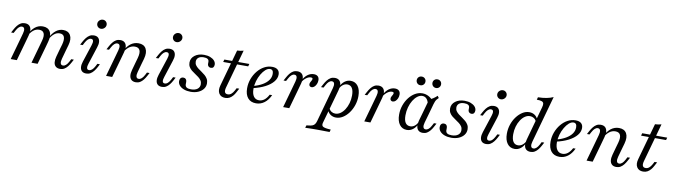

<svg xmlns="http://www.w3.org/2000/svg" viewBox="-38 -1310 7586 2165"><g transform="rotate(10 3755.0 -227.5)"><path d="M362.1 -206.5 377.4 -262.1Q394.4 -321 381 -351.2Q367.7 -381.5 326.6 -381.5Q289.5 -381.5 258.9 -356.9Q228.2 -332.3 200.8 -279.8V-300Q232.3 -363.7 271.4 -394.8Q310.5 -425.8 359.7 -425.8Q420.2 -425.8 444.8 -382.3Q469.4 -338.7 448.4 -265.3L432.3 -206.5ZM592.7 -206.5 609.7 -264.5Q625 -321.8 612.5 -351.6Q600 -381.5 560.5 -381.5Q525 -381.5 495.6 -356.5Q466.1 -331.5 438.7 -279.8V-300Q470.2 -363.7 508.5 -394.8Q546.8 -425.8 593.5 -425.8Q652.4 -425.8 676.6 -382.7Q700.8 -339.5 680.6 -268.5L662.9 -206.5ZM124.2 -206.5 152.4 -308.1Q162.1 -341.9 156.5 -362.1Q150.8 -382.3 128.2 -382.3Q110.5 -382.3 94.4 -367.7Q78.2 -353.2 63.7 -325.8L47.6 -296H18.5L37.1 -330.6Q51.6 -358.1 68.5 -379.4Q85.5 -400.8 106.5 -413.3Q127.4 -425.8 154 -425.8Q187.1 -425.8 205.2 -409.3Q223.4 -392.7 227 -363.7Q230.6 -334.7 219.4 -296.8L194.4 -206.5ZM66.1 0 124.2 -206.5H194.4L136.3 0ZM304 0 362.1 -206.5H432.3L374.2 0ZM634.7 -104.8Q625 -71 630.6 -50.8Q636.3 -30.6 658.9 -30.6Q676.6 -30.6 692.7 -45.2Q708.9 -59.7 723.4 -87.1L738.7 -116.9H768.5L750 -82.3Q735.5 -54.8 718.5 -33.5Q701.6 -12.1 680.6 0.4Q659.7 12.9 633.1 12.9Q600.8 12.9 582.3 -3.6Q563.7 -20.2 560.5 -49.6Q557.3 -79 567.7 -116.1L592.7 -206.5H662.9Z M939.5 -102.4Q928.2 -70.2 931.9 -50.4Q935.5 -30.6 957.3 -30.6Q975.8 -30.6 991.9 -45.2Q1008.1 -59.7 1022.6 -87.1L1037.9 -116.9H1066.9L1049.2 -82.3Q1034.7 -54.8 1017.7 -33.5Q1000.8 -12.1 979.8 0.4Q958.9 12.9 932.3 12.9Q899.2 12.9 881.9 -3.6Q864.5 -20.2 862.5 -48.8Q860.5 -77.4 872.6 -113.7L937.1 -310.5Q948.4 -343.5 944.8 -362.9Q941.1 -382.3 918.5 -382.3Q900.8 -382.3 884.7 -367.7Q868.5 -353.2 854 -325.8L838.7 -296H808.9L827.4 -330.6Q841.9 -358.1 858.9 -379.4Q875.8 -400.8 896.8 -413.3Q917.7 -425.8 944.4 -425.8Q977.4 -425.8 994.4 -409.3Q1011.3 -392.7 1013.7 -364.5Q1016.1 -336.3 1003.2 -299.2ZM1008.1 -512.9Q987.1 -512.9 972.6 -527.4Q958.1 -541.9 958.1 -562.9Q958.1 -585.5 975 -601.6Q991.9 -617.7 1014.5 -617.7Q1035.5 -617.7 1050 -603.2Q1064.5 -588.7 1064.5 -567.7Q1064.5 -546 1047.6 -529.4Q1030.6 -512.9 1008.1 -512.9Z M1459.7 -206.5 1475 -260.5Q1491.9 -321 1478.2 -351.2Q1464.5 -381.5 1421.8 -381.5Q1383.9 -381.5 1352 -356.9Q1320.2 -332.3 1292.7 -279.8V-300Q1324.2 -363.7 1364.5 -394.8Q1404.8 -425.8 1455.6 -425.8Q1517.7 -425.8 1542.3 -381.9Q1566.9 -337.9 1546 -262.9L1529.8 -206.5ZM1216.1 -206.5 1244.4 -308.1Q1254 -341.9 1248.4 -362.1Q1242.7 -382.3 1220.2 -382.3Q1202.4 -382.3 1186.3 -367.7Q1170.2 -353.2 1155.6 -325.8L1139.5 -296H1110.5L1129 -330.6Q1143.5 -358.1 1160.5 -379.4Q1177.4 -400.8 1198.4 -413.3Q1219.4 -425.8 1246 -425.8Q1279 -425.8 1297.2 -409.3Q1315.3 -392.7 1319 -363.7Q1322.6 -334.7 1311.3 -296.8L1286.3 -206.5ZM1158.1 0 1216.1 -206.5H1286.3L1228.2 0ZM1501.6 -104.8Q1491.9 -71 1497.6 -50.8Q1503.2 -30.6 1525.8 -30.6Q1543.5 -30.6 1559.7 -45.2Q1575.8 -59.7 1590.3 -87.1L1605.6 -116.9H1635.5L1616.9 -82.3Q1602.4 -54.8 1585.5 -33.5Q1568.5 -12.1 1547.6 0.4Q1526.6 12.9 1500 12.9Q1467.7 12.9 1449.2 -3.6Q1430.6 -20.2 1427.4 -49.6Q1424.2 -79 1434.7 -116.1L1459.7 -206.5H1529.8Z M1806.5 -102.4Q1795.2 -70.2 1798.8 -50.4Q1802.4 -30.6 1824.2 -30.6Q1842.7 -30.6 1858.9 -45.2Q1875 -59.7 1889.5 -87.1L1904.8 -116.9H1933.9L1916.1 -82.3Q1901.6 -54.8 1884.7 -33.5Q1867.7 -12.1 1846.8 0.4Q1825.8 12.9 1799.2 12.9Q1766.1 12.9 1748.8 -3.6Q1731.5 -20.2 1729.4 -48.8Q1727.4 -77.4 1739.5 -113.7L1804 -310.5Q1815.3 -343.5 1811.7 -362.9Q1808.1 -382.3 1785.5 -382.3Q1767.7 -382.3 1751.6 -367.7Q1735.5 -353.2 1721 -325.8L1705.6 -296H1675.8L1694.4 -330.6Q1708.9 -358.1 1725.8 -379.4Q1742.7 -400.8 1763.7 -413.3Q1784.7 -425.8 1811.3 -425.8Q1844.4 -425.8 1861.3 -409.3Q1878.2 -392.7 1880.6 -364.5Q1883.1 -336.3 1870.2 -299.2ZM1875 -512.9Q1854 -512.9 1839.5 -527.4Q1825 -541.9 1825 -562.9Q1825 -585.5 1841.9 -601.6Q1858.9 -617.7 1881.5 -617.7Q1902.4 -617.7 1916.9 -603.2Q1931.5 -588.7 1931.5 -567.7Q1931.5 -546 1914.5 -529.4Q1897.6 -512.9 1875 -512.9Z M2127.4 11.3Q2084.7 11.3 2050.8 -1.2Q2016.9 -13.7 1998 -35.9Q1979 -58.1 1979 -85.5Q1979 -107.3 1990.3 -119.8Q2001.6 -132.3 2021 -132.3Q2038.7 -132.3 2048.8 -121.8Q2058.9 -111.3 2059.7 -91.1Q2059.7 -83.9 2059.7 -74.2Q2059.7 -64.5 2059.7 -58.1Q2062.1 -36.3 2078.6 -26.6Q2095.2 -16.9 2127.4 -16.9Q2173.4 -16.9 2200 -37.1Q2226.6 -57.3 2226.6 -91.9Q2226.6 -116.9 2214.5 -135.1Q2202.4 -153.2 2183.1 -168.1Q2163.7 -183.1 2142.3 -196.8Q2121 -210.5 2101.6 -226.2Q2082.3 -241.9 2070.2 -262.9Q2058.1 -283.9 2058.1 -312.1Q2058.1 -362.1 2100 -394Q2141.9 -425.8 2206.5 -425.8Q2246 -425.8 2276.6 -414.1Q2307.3 -402.4 2325 -382.3Q2342.7 -362.1 2342.7 -337.1Q2342.7 -317.7 2333.1 -306Q2323.4 -294.4 2305.6 -294.4Q2289.5 -294.4 2279 -304Q2268.5 -313.7 2266.9 -329.8Q2266.9 -337.9 2267.3 -346.4Q2267.7 -354.8 2266.9 -360.5Q2266.1 -379 2250.8 -388.3Q2235.5 -397.6 2206.5 -397.6Q2167.7 -397.6 2146.8 -380.6Q2125.8 -363.7 2125.8 -334.7Q2125.8 -311.3 2137.9 -294Q2150 -276.6 2169.4 -261.7Q2188.7 -246.8 2210.1 -232.7Q2231.5 -218.5 2250.4 -202Q2269.4 -185.5 2281.5 -164.1Q2293.5 -142.7 2293.5 -113.7Q2293.5 -77.4 2272.2 -49.2Q2250.8 -21 2213.3 -4.8Q2175.8 11.3 2127.4 11.3Z M2471 -206.5 2563.7 -537.9Q2582.3 -538.7 2600.8 -541.5Q2619.4 -544.4 2636.3 -549.2L2541.1 -206.5ZM2431.5 -383.9 2439.5 -412.9H2725.8L2717.7 -383.9ZM2523.4 11.3Q2473.4 11.3 2451.6 -24.2Q2429.8 -59.7 2446 -116.9L2471 -206.5H2541.1L2512.9 -105.6Q2503.2 -69.4 2511.3 -51.2Q2519.4 -33.1 2545.2 -33.1Q2566.1 -33.1 2583.9 -47.2Q2601.6 -61.3 2616.9 -89.5L2632.3 -118.5H2662.1L2637.1 -71.8Q2625.8 -50 2609.7 -31Q2593.5 -12.1 2572.6 -0.4Q2551.6 11.3 2523.4 11.3Z M2875.8 11.3Q2814.5 11.3 2781.5 -28.2Q2748.4 -67.7 2748.4 -139.5Q2748.4 -196 2767.7 -247.6Q2787.1 -299.2 2820.2 -339.5Q2853.2 -379.8 2895.6 -402.8Q2937.9 -425.8 2985.5 -425.8Q3027.4 -425.8 3049.6 -406.9Q3071.8 -387.9 3071.8 -351.6Q3071.8 -308.1 3039.5 -269Q3007.3 -229.8 2948 -199.2Q2888.7 -168.5 2808.1 -150.8L2808.9 -175Q2871.8 -191.9 2915.3 -217.7Q2958.9 -243.5 2981.9 -276.2Q3004.8 -308.9 3004.8 -347.6Q3004.8 -372.6 2995.2 -385.1Q2985.5 -397.6 2966.9 -397.6Q2941.1 -397.6 2915.3 -375Q2889.5 -352.4 2867.7 -315.3Q2846 -278.2 2833.1 -233.9Q2820.2 -189.5 2820.2 -145.2Q2820.2 -88.7 2841.9 -58.5Q2863.7 -28.2 2903.2 -28.2Q2935.5 -28.2 2962.9 -48.8Q2990.3 -69.4 3012.1 -111.3H3040.3Q3012.9 -51.6 2970.6 -20.2Q2928.2 11.3 2875.8 11.3Z M3243.5 -206.5 3271.8 -308.1Q3281.5 -341.9 3275.8 -362.1Q3270.2 -382.3 3247.6 -382.3Q3229.8 -382.3 3213.7 -367.7Q3197.6 -353.2 3183.1 -325.8L3166.9 -296H3137.9L3156.5 -330.6Q3171 -358.1 3187.9 -379.4Q3204.8 -400.8 3225.8 -413.3Q3246.8 -425.8 3273.4 -425.8Q3306.5 -425.8 3324.6 -409.3Q3342.7 -392.7 3346.4 -363.7Q3350 -334.7 3338.7 -296.8L3313.7 -206.5ZM3185.5 0 3243.5 -206.5H3313.7L3255.6 0ZM3462.1 -276.6Q3448.4 -276.6 3440.3 -284.7Q3432.3 -292.7 3432.3 -305.6Q3432.3 -318.5 3438.7 -329.8Q3445.2 -341.1 3450.8 -351.6Q3456.5 -362.1 3456.5 -371Q3456.5 -383.9 3434.7 -383.9Q3410.5 -383.9 3383.5 -364.1Q3356.5 -344.4 3337.1 -311.3L3337.9 -334.7Q3361.3 -379 3393.5 -402.4Q3425.8 -425.8 3462.9 -425.8Q3492.7 -425.8 3508.9 -410.5Q3525 -395.2 3525 -366.9Q3525 -343.5 3516.1 -323Q3507.3 -302.4 3492.7 -289.5Q3478.2 -276.6 3462.1 -276.6Z M3885.5 -424.2Q3938.7 -424.2 3969.4 -382.7Q4000 -341.1 4000 -269.4Q4000 -214.5 3983.1 -164.1Q3966.1 -113.7 3936.7 -73.8Q3907.3 -33.9 3869.8 -10.5Q3832.3 12.9 3791.9 12.9Q3756.5 12.9 3729.4 -5.6Q3702.4 -24.2 3691.9 -54.8L3701.6 -78.2Q3712.9 -54.8 3732.3 -42.3Q3751.6 -29.8 3775.8 -29.8Q3806.5 -29.8 3833.9 -48.4Q3861.3 -66.9 3882.7 -100Q3904 -133.1 3916.1 -175Q3928.2 -216.9 3928.2 -263.7Q3928.2 -319.4 3909.7 -348.4Q3891.1 -377.4 3854 -377.4Q3828.2 -377.4 3805.2 -360.5Q3782.3 -343.5 3766.1 -312.1L3766.9 -336.3Q3787.1 -379 3817.7 -401.6Q3848.4 -424.2 3885.5 -424.2ZM3672.6 -206.5 3700.8 -308.1Q3710.5 -341.9 3704.8 -362.1Q3699.2 -382.3 3676.6 -382.3Q3658.9 -382.3 3642.7 -367.7Q3626.6 -353.2 3612.1 -325.8L3596 -296H3566.9L3585.5 -330.6Q3600 -358.1 3616.9 -379.4Q3633.9 -400.8 3654.8 -413.3Q3675.8 -425.8 3702.4 -425.8Q3735.5 -425.8 3753.6 -409.3Q3771.8 -392.7 3775.4 -363.7Q3779 -334.7 3767.7 -296.8L3742.7 -206.5ZM3600 183.9Q3575 183.9 3553.6 184.3Q3532.3 184.7 3512.5 185.1Q3492.7 185.5 3471 186.3L3479.8 157.3L3505.6 154Q3531.5 151.6 3548 144.8Q3564.5 137.9 3574.2 124.6Q3583.9 111.3 3590.3 89.5L3672.6 -206.5H3742.7L3658.9 92.7Q3650 123.4 3663.7 136.3Q3677.4 149.2 3724.2 154L3758.1 156.5L3750 185.5Q3730.6 185.5 3706 185.1Q3681.5 184.7 3654.4 184.3Q3627.4 183.9 3597.6 183.9H3598.4Z M4172.6 -206.5 4200.8 -308.1Q4210.5 -341.9 4204.8 -362.1Q4199.2 -382.3 4176.6 -382.3Q4158.9 -382.3 4142.7 -367.7Q4126.6 -353.2 4112.1 -325.8L4096 -296H4066.9L4085.5 -330.6Q4100 -358.1 4116.9 -379.4Q4133.9 -400.8 4154.8 -413.3Q4175.8 -425.8 4202.4 -425.8Q4235.5 -425.8 4253.6 -409.3Q4271.8 -392.7 4275.4 -363.7Q4279 -334.7 4267.7 -296.8L4242.7 -206.5ZM4114.5 0 4172.6 -206.5H4242.7L4184.7 0ZM4391.1 -276.6Q4377.4 -276.6 4369.4 -284.7Q4361.3 -292.7 4361.3 -305.6Q4361.3 -318.5 4367.7 -329.8Q4374.2 -341.1 4379.8 -351.6Q4385.5 -362.1 4385.5 -371Q4385.5 -383.9 4363.7 -383.9Q4339.5 -383.9 4312.5 -364.1Q4285.5 -344.4 4266.1 -311.3L4266.9 -334.7Q4290.3 -379 4322.6 -402.4Q4354.8 -425.8 4391.9 -425.8Q4421.8 -425.8 4437.9 -410.5Q4454 -395.2 4454 -366.9Q4454 -343.5 4445.2 -323Q4436.3 -302.4 4421.8 -289.5Q4407.3 -276.6 4391.1 -276.6Z M4602.4 11.3Q4549.2 11.3 4518.5 -30.2Q4487.9 -71.8 4487.9 -144.4Q4487.9 -200 4505.6 -250.8Q4523.4 -301.6 4554 -341.1Q4584.7 -380.6 4623.8 -403.2Q4662.9 -425.8 4706.5 -425.8Q4743.5 -425.8 4777 -408.1Q4810.5 -390.3 4835.5 -357.3L4785.5 -318.5Q4778.2 -355.6 4758.9 -376.2Q4739.5 -396.8 4710.5 -396.8Q4681.5 -396.8 4654.4 -376.2Q4627.4 -355.6 4606 -321Q4584.7 -286.3 4572.2 -241.5Q4559.7 -196.8 4559.7 -148.4Q4559.7 -91.1 4578.6 -63.3Q4597.6 -35.5 4633.9 -35.5Q4660.5 -35.5 4682.7 -52Q4704.8 -68.5 4722.6 -100.8L4721.8 -76.6Q4701.6 -34.7 4671 -11.7Q4640.3 11.3 4602.4 11.3ZM4746 -206.5 4791.9 -370.2Q4814.5 -379 4837.9 -394.4Q4861.3 -409.7 4879.8 -428.2L4896 -405.6Q4883.1 -394.4 4874.6 -383.1Q4866.1 -371.8 4860.5 -358.5Q4854.8 -345.2 4849.2 -325.8L4816.1 -206.5ZM4787.1 -104.8Q4777.4 -71 4783.5 -51.2Q4789.5 -31.5 4811.3 -31.5Q4829 -31.5 4845.6 -45.6Q4862.1 -59.7 4875.8 -87.1L4891.9 -116.9H4921L4902.4 -82.3Q4888.7 -54.8 4871.4 -33.5Q4854 -12.1 4833.5 0.4Q4812.9 12.9 4785.5 12.9Q4753.2 12.9 4735.1 -3.6Q4716.9 -20.2 4713.3 -49.6Q4709.7 -79 4720.2 -116.1L4746 -206.5H4816.1ZM4846 -511.3Q4824.2 -511.3 4810.1 -525.8Q4796 -540.3 4796 -561.3Q4796 -582.3 4810.1 -596.4Q4824.2 -610.5 4846 -610.5Q4866.9 -610.5 4881 -596.4Q4895.2 -582.3 4895.2 -561.3Q4895.2 -540.3 4881 -525.8Q4866.9 -511.3 4846 -511.3ZM4666.1 -511.3Q4644.4 -511.3 4630.2 -525.8Q4616.1 -540.3 4616.1 -561.3Q4616.1 -582.3 4630.2 -596.4Q4644.4 -610.5 4666.1 -610.5Q4687.9 -610.5 4702 -596.4Q4716.1 -582.3 4716.1 -561.3Q4716.1 -540.3 4702 -525.8Q4687.9 -511.3 4666.1 -511.3Z M5111.3 11.3Q5068.5 11.3 5034.7 -1.2Q5000.8 -13.7 4981.9 -35.9Q4962.9 -58.1 4962.9 -85.5Q4962.9 -107.3 4974.2 -119.8Q4985.5 -132.3 5004.8 -132.3Q5022.6 -132.3 5032.7 -121.8Q5042.7 -111.3 5043.5 -91.1Q5043.5 -83.9 5043.5 -74.2Q5043.5 -64.5 5043.5 -58.1Q5046 -36.3 5062.5 -26.6Q5079 -16.9 5111.3 -16.9Q5157.3 -16.9 5183.9 -37.1Q5210.5 -57.3 5210.5 -91.9Q5210.5 -116.9 5198.4 -135.1Q5186.3 -153.2 5166.9 -168.1Q5147.6 -183.1 5126.2 -196.8Q5104.8 -210.5 5085.5 -226.2Q5066.1 -241.9 5054 -262.9Q5041.9 -283.9 5041.9 -312.1Q5041.9 -362.1 5083.9 -394Q5125.8 -425.8 5190.3 -425.8Q5229.8 -425.8 5260.5 -414.1Q5291.1 -402.4 5308.9 -382.3Q5326.6 -362.1 5326.6 -337.1Q5326.6 -317.7 5316.9 -306Q5307.3 -294.4 5289.5 -294.4Q5273.4 -294.4 5262.9 -304Q5252.4 -313.7 5250.8 -329.8Q5250.8 -337.9 5251.2 -346.4Q5251.6 -354.8 5250.8 -360.5Q5250 -379 5234.7 -388.3Q5219.4 -397.6 5190.3 -397.6Q5151.6 -397.6 5130.6 -380.6Q5109.7 -363.7 5109.7 -334.7Q5109.7 -311.3 5121.8 -294Q5133.9 -276.6 5153.2 -261.7Q5172.6 -246.8 5194 -232.7Q5215.3 -218.5 5234.3 -202Q5253.2 -185.5 5265.3 -164.1Q5277.4 -142.7 5277.4 -113.7Q5277.4 -77.4 5256 -49.2Q5234.7 -21 5197.2 -4.8Q5159.7 11.3 5111.3 11.3Z M5519.4 -102.4Q5508.1 -70.2 5511.7 -50.4Q5515.3 -30.6 5537.1 -30.6Q5555.6 -30.6 5571.8 -45.2Q5587.9 -59.7 5602.4 -87.1L5617.7 -116.9H5646.8L5629 -82.3Q5614.5 -54.8 5597.6 -33.5Q5580.6 -12.1 5559.7 0.4Q5538.7 12.9 5512.1 12.9Q5479 12.9 5461.7 -3.6Q5444.4 -20.2 5442.3 -48.8Q5440.3 -77.4 5452.4 -113.7L5516.9 -310.5Q5528.2 -343.5 5524.6 -362.9Q5521 -382.3 5498.4 -382.3Q5480.6 -382.3 5464.5 -367.7Q5448.4 -353.2 5433.9 -325.8L5418.5 -296H5388.7L5407.3 -330.6Q5421.8 -358.1 5438.7 -379.4Q5455.6 -400.8 5476.6 -413.3Q5497.6 -425.8 5524.2 -425.8Q5557.3 -425.8 5574.2 -409.3Q5591.1 -392.7 5593.5 -364.5Q5596 -336.3 5583.1 -299.2ZM5587.9 -512.9Q5566.9 -512.9 5552.4 -527.4Q5537.9 -541.9 5537.9 -562.9Q5537.9 -585.5 5554.8 -601.6Q5571.8 -617.7 5594.4 -617.7Q5615.3 -617.7 5629.8 -603.2Q5644.4 -588.7 5644.4 -567.7Q5644.4 -546 5627.4 -529.4Q5610.5 -512.9 5587.9 -512.9Z M5836.3 11.3Q5783.1 11.3 5752.4 -30.2Q5721.8 -71.8 5721.8 -143.5Q5721.8 -198.4 5738.7 -248.8Q5755.6 -299.2 5785.5 -339.1Q5815.3 -379 5852.4 -402.4Q5889.5 -425.8 5929.8 -425.8Q5966.1 -425.8 5993.1 -407.3Q6020.2 -388.7 6029.8 -358.1L6020.2 -334.7Q6008.9 -358.1 5989.5 -370.6Q5970.2 -383.1 5946 -383.1Q5915.3 -383.1 5887.9 -364.5Q5860.5 -346 5839.1 -312.9Q5817.7 -279.8 5805.6 -237.9Q5793.5 -196 5793.5 -149.2Q5793.5 -93.5 5812.1 -64.5Q5830.6 -35.5 5867.7 -35.5Q5893.5 -35.5 5916.5 -52.4Q5939.5 -69.4 5955.6 -100.8L5954.8 -76.6Q5934.7 -34.7 5904.4 -11.7Q5874.2 11.3 5836.3 11.3ZM5979 -206.5 6062.1 -505.6Q6070.2 -533.9 6066.5 -549.6Q6062.9 -565.3 6044.4 -572.2Q6025.8 -579 5987.9 -579L5996 -608.1Q6050 -608.9 6093.1 -617.3Q6136.3 -625.8 6170.2 -641.1L6049.2 -206.5ZM6021 -104.8Q6011.3 -71 6016.9 -50.8Q6022.6 -30.6 6045.2 -30.6Q6062.9 -30.6 6079 -45.2Q6095.2 -59.7 6109.7 -87.1L6125 -116.9H6154.8L6136.3 -82.3Q6121.8 -54.8 6104.8 -33.5Q6087.9 -12.1 6066.9 0.4Q6046 12.9 6019.4 12.9Q5987.1 12.9 5968.5 -3.6Q5950 -20.2 5946.8 -49.6Q5943.5 -79 5954 -116.1L5979 -206.5H6049.2Z M6350 11.3Q6288.7 11.3 6255.6 -28.2Q6222.6 -67.7 6222.6 -139.5Q6222.6 -196 6241.9 -247.6Q6261.3 -299.2 6294.4 -339.5Q6327.4 -379.8 6369.8 -402.8Q6412.1 -425.8 6459.7 -425.8Q6501.6 -425.8 6523.8 -406.9Q6546 -387.9 6546 -351.6Q6546 -308.1 6513.7 -269Q6481.5 -229.8 6422.2 -199.2Q6362.9 -168.5 6282.3 -150.8L6283.1 -175Q6346 -191.9 6389.5 -217.7Q6433.1 -243.5 6456 -276.2Q6479 -308.9 6479 -347.6Q6479 -372.6 6469.4 -385.1Q6459.7 -397.6 6441.1 -397.6Q6415.3 -397.6 6389.5 -375Q6363.7 -352.4 6341.9 -315.3Q6320.2 -278.2 6307.3 -233.9Q6294.4 -189.5 6294.4 -145.2Q6294.4 -88.7 6316.1 -58.5Q6337.9 -28.2 6377.4 -28.2Q6409.7 -28.2 6437.1 -48.8Q6464.5 -69.4 6486.3 -111.3H6514.5Q6487.1 -51.6 6444.8 -20.2Q6402.4 11.3 6350 11.3Z M6961.3 -206.5 6976.6 -260.5Q6993.5 -321 6979.8 -351.2Q6966.1 -381.5 6923.4 -381.5Q6885.5 -381.5 6853.6 -356.9Q6821.8 -332.3 6794.4 -279.8V-300Q6825.8 -363.7 6866.1 -394.8Q6906.5 -425.8 6957.3 -425.8Q7019.4 -425.8 7044 -381.9Q7068.5 -337.9 7047.6 -262.9L7031.5 -206.5ZM6717.7 -206.5 6746 -308.1Q6755.6 -341.9 6750 -362.1Q6744.4 -382.3 6721.8 -382.3Q6704 -382.3 6687.9 -367.7Q6671.8 -353.2 6657.3 -325.8L6641.1 -296H6612.1L6630.6 -330.6Q6645.2 -358.1 6662.1 -379.4Q6679 -400.8 6700 -413.3Q6721 -425.8 6747.6 -425.8Q6780.6 -425.8 6798.8 -409.3Q6816.9 -392.7 6820.6 -363.7Q6824.2 -334.7 6812.9 -296.8L6787.9 -206.5ZM6659.7 0 6717.7 -206.5H6787.9L6729.8 0ZM7003.2 -104.8Q6993.5 -71 6999.2 -50.8Q7004.8 -30.6 7027.4 -30.6Q7045.2 -30.6 7061.3 -45.2Q7077.4 -59.7 7091.9 -87.1L7107.3 -116.9H7137.1L7118.5 -82.3Q7104 -54.8 7087.1 -33.5Q7070.2 -12.1 7049.2 0.4Q7028.2 12.9 7001.6 12.9Q6969.4 12.9 6950.8 -3.6Q6932.3 -20.2 6929 -49.6Q6925.8 -79 6936.3 -116.1L6961.3 -206.5H7031.5Z M7255.6 -206.5 7348.4 -537.9Q7366.9 -538.7 7385.5 -541.5Q7404 -544.4 7421 -549.2L7325.8 -206.5ZM7216.1 -383.9 7224.2 -412.9H7510.5L7502.4 -383.9ZM7308.1 11.3Q7258.1 11.3 7236.3 -24.2Q7214.5 -59.7 7230.6 -116.9L7255.6 -206.5H7325.8L7297.6 -105.6Q7287.9 -69.4 7296 -51.2Q7304 -33.1 7329.8 -33.1Q7350.8 -33.1 7368.5 -47.2Q7386.3 -61.3 7401.6 -89.5L7416.9 -118.5H7446.8L7421.8 -71.8Q7410.5 -50 7394.4 -31Q7378.2 -12.1 7357.3 -0.4Q7336.3 11.3 7308.1 11.3Z"/></g></svg>

Font: Playfair 5pt SemiExpanded Light Light
Style: Italic
Weight: 300
Italic angle: -15.6°
Version: Version 2.203